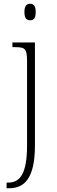

<svg xmlns="http://www.w3.org/2000/svg" viewBox="-20 -762 303 1022"><path d="M140 -654C158 -654 170 -663 170 -698C170 -732 158 -742 140 -742C123 -742 110 -732 110 -698C110 -663 123 -654 140 -654ZM15 240H28C108 240 166 191 166 11V-536H46V-511H59C112 -511 124 -505 124 -436V12C124 164 86 210 23 210H15Z"/></svg>

Font: Noto Serif Hebrew SemiCondensed ExtraLight
Style: Regular
Weight: 200
Width: 4
Designer: Monotype Design Team
Foundry: Monotype Imaging Inc.
Version: Version 2.004